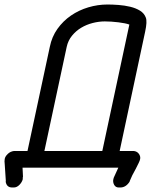

<svg xmlns="http://www.w3.org/2000/svg" viewBox="-46 -744 670 852"><path d="M54 0Q54 6 55 19Q56 32 56 40L55 44V47V51Q52 64 40.5 76Q29 88 15 88H8Q-17 88 -21 61H-20L-25 -15Q-27 -29 -25 -39Q-23 -50 -11.5 -61Q0 -72 16 -74H76L175 -536Q184 -581 209 -616Q234 -651 269 -675Q304 -699 346 -711.5Q388 -724 431 -724Q453 -724 480 -722Q507 -720 532 -714Q557 -708 575.5 -696.5Q594 -685 601 -666Q608 -649 598 -603L485 -74H548Q563 -72 570.5 -61Q578 -50 576 -39Q575 -32 569 -20L556 6L541 34Q534 49 529 61H530Q513 88 488 88H481Q467 88 460.5 76Q454 64 457 51Q457 49 458 47.5Q459 46 459 44L479 0ZM151 -74H408L528 -635Q512 -641 479.5 -645Q447 -649 419 -649Q393 -649 365.5 -642Q338 -635 314.5 -621Q291 -607 273.5 -585.5Q256 -564 250 -536Z"/></svg>

Font: VDS Compensated
Style: Light Italic
Weight: 300
Italic angle: -12°
Designer: artmaker
Foundry: artmaker
Version: Version 1.000 2012 initial release